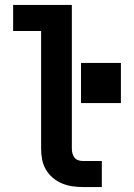

<svg xmlns="http://www.w3.org/2000/svg" viewBox="-20 -755 540 775"><path d="M316 0Q294 0 272.5 -3Q251 -6 230.5 -14.5Q210 -23 193 -37.5Q176 -52 165 -71Q154 -90 150 -111.5Q146 -133 146 -155V-630H33V-735H270V-155Q270 -145 272.5 -135.5Q275 -126 281 -118.5Q287 -111 296.5 -108Q306 -105 316 -105H391V0ZM307 -339V-501H468V-339Z"/></svg>

Font: Iosevka SS04 Extrabold
Style: Regular
Weight: 800
Monospace: yes
Designer: Belleve Invis
Foundry: Belleve Invis
Version: Version 19.0.0; ttfautohint (v1.8.4)